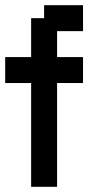

<svg xmlns="http://www.w3.org/2000/svg" viewBox="-20 -720 390 740"><path d="M300 -700H150V-650H100V-500H0V-400H100V0H200V-400H300V-500H200V-600H300Z"/></svg>

Font: Analogue OS
Style: Regular
Weight: 400
Designer: AbFarid
Version: Version 1.000